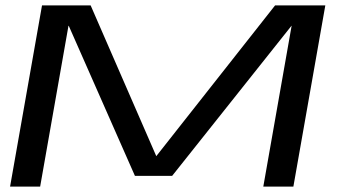

<svg xmlns="http://www.w3.org/2000/svg" viewBox="-20 -695 1290 715"><path d="M17.5 0 136.5 -675H317.5L562 -113.5L1004.5 -675H1191.5L1072.5 0H960.5L1066 -599H1065.5L621 -40H482.5L236 -599H235L129.5 0Z"/></svg>

Font: Anybody UltraExpanded Regular
Style: Italic
Weight: 400
Width: 9
Italic angle: -10°
Designer: Tyler Finck
Foundry: Etcetera Type Company
Version: Version 1.010; ttfautohint (v1.8.3) -l 8 -r 50 -G 200 -x 14 